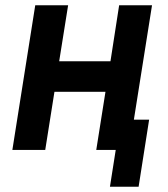

<svg xmlns="http://www.w3.org/2000/svg" viewBox="-20 -570 640 730"><path d="M27 0 114 -550H239L205 -337H400L433 -550H558L489 -115H547L507 140H398L420 0H346L381 -221H187L152 0Z"/></svg>

Font: JetBrains Mono NL
Style: Bold Italic
Weight: 700
Italic angle: -9°
Designer: Philipp Nurullin, Konstantin Bulenkov
Foundry: JetBrains
Version: Version 2.304; ttfautohint (v1.8.4.7-5d5b)